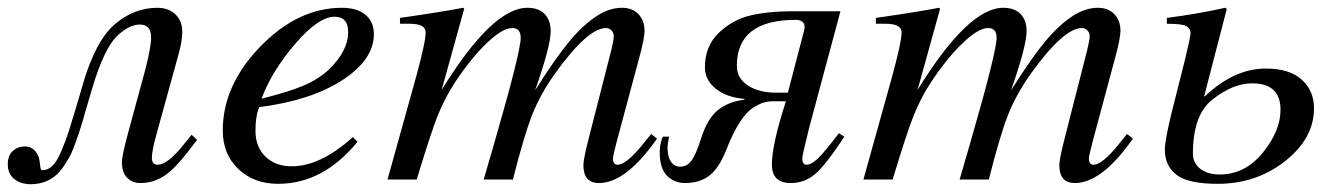

<svg xmlns="http://www.w3.org/2000/svg" viewBox="-64 -461 3432 493"><path d="M428 -115 442 -102Q393 -35 363 -13Q333 9 296 9Q276 9 262.5 -4.5Q249 -18 249 -45Q249 -61 265 -120L309 -282Q324 -340 324 -365Q324 -398 295 -398Q268 -398 237 -369Q203 -336 173 -235L155 -174Q155 -173 148.5 -151Q142 -129 139.5 -122Q137 -115 130 -95Q123 -75 118 -65Q113 -55 104.5 -41.5Q96 -28 88 -19Q59 12 15 12Q-10 12 -27 -1Q-44 -14 -44 -39Q-44 -62 -31 -73.5Q-18 -85 0 -85Q23 -85 34 -61Q37 -55 38 -45Q39 -35 40 -29.5Q41 -24 45 -24Q59 -24 70.5 -35Q82 -46 93.5 -73Q105 -100 112.5 -123.5Q120 -147 134 -194L148 -242Q181 -356 230.5 -398.5Q280 -441 340 -441Q369 -441 386.5 -424Q404 -407 404 -380Q404 -355 394 -320L338 -117Q326 -74 326 -56Q326 -38 341 -38Q366 -38 407 -89Z M842 -109 854 -97Q766 11 650 11Q588 11 548 -27Q508 -65 508 -126Q508 -242 604.5 -341.5Q701 -441 814 -441Q853 -441 874.5 -423Q896 -405 896 -373Q896 -308 815.5 -255.5Q735 -203 602 -186Q592 -166 592 -125Q592 -84 617.5 -59Q643 -34 685 -34Q759 -34 842 -109ZM608 -209 609 -208Q677 -225 715 -241Q753 -257 780 -282Q830 -330 830 -379Q830 -418 795 -418Q754 -418 694.5 -349Q635 -280 608 -209Z M1623 -105 1618 -98Q1541 9 1474 9Q1434 9 1434 -37Q1434 -52 1447 -103L1505 -330Q1512 -358 1512 -368Q1512 -377 1506 -383Q1500 -389 1492 -389Q1445 -389 1361 -272Q1324 -220 1303 -167.5Q1282 -115 1253 0H1178L1205 -93Q1273 -328 1273 -364Q1273 -389 1251 -389Q1226 -389 1185 -349.5Q1144 -310 1102 -246Q1077 -207 1059.5 -163Q1042 -119 1006 0H931L1004 -262Q1029 -353 1029 -378Q1029 -400 988 -400H963V-415Q1068 -430 1125 -441L1128 -439L1070 -230Q1200 -441 1290 -441Q1319 -441 1334.5 -425Q1350 -409 1350 -381Q1350 -343 1310 -229Q1363 -313 1398.5 -355.5Q1434 -398 1470 -421Q1502 -441 1533 -441Q1560 -441 1575.5 -424.5Q1591 -408 1591 -382Q1591 -363 1578 -315L1520 -99Q1510 -61 1510 -54Q1510 -38 1522 -38Q1544 -38 1587 -91L1608 -117Z M2090 -119 2104 -110Q2056 -37 2029 -14Q2002 9 1966 9Q1918 9 1918 -39Q1918 -90 1954 -201H1923Q1909 -201 1898 -198Q1887 -195 1870 -184.5Q1853 -174 1835.5 -147Q1818 -120 1802 -79Q1783 -30 1758 -10.5Q1733 9 1695 9Q1667 9 1648.5 -10Q1630 -29 1630 -70Q1630 -93 1638 -110H1654Q1650 -90 1650 -82Q1650 -58 1659 -45.5Q1668 -33 1682 -33Q1700 -33 1711.5 -48.5Q1723 -64 1736 -105Q1752 -156 1779 -178Q1806 -200 1847 -205L1848 -207Q1801 -211 1773.5 -233.5Q1746 -256 1746 -288Q1746 -343 1782 -377Q1818 -411 1863.5 -421.5Q1909 -432 1965 -432H2094L2014 -134Q1996 -62 1996 -55Q1996 -38 2007 -38Q2019 -38 2036 -54Q2053 -70 2090 -119ZM1959 -223 2000 -380Q2002 -388 2002 -391Q2002 -410 1979 -410Q1828 -410 1828 -292Q1828 -260 1856.5 -241.5Q1885 -223 1929 -223Z M2845 -105 2840 -98Q2763 9 2696 9Q2656 9 2656 -37Q2656 -52 2669 -103L2727 -330Q2734 -358 2734 -368Q2734 -377 2728 -383Q2722 -389 2714 -389Q2667 -389 2583 -272Q2546 -220 2525 -167.5Q2504 -115 2475 0H2400L2427 -93Q2495 -328 2495 -364Q2495 -389 2473 -389Q2448 -389 2407 -349.5Q2366 -310 2324 -246Q2299 -207 2281.5 -163Q2264 -119 2228 0H2153L2226 -262Q2251 -353 2251 -378Q2251 -400 2210 -400H2185V-415Q2290 -430 2347 -441L2350 -439L2292 -230Q2422 -441 2512 -441Q2541 -441 2556.5 -425Q2572 -409 2572 -381Q2572 -343 2532 -229Q2585 -313 2620.5 -355.5Q2656 -398 2692 -421Q2724 -441 2755 -441Q2782 -441 2797.5 -424.5Q2813 -408 2813 -382Q2813 -363 2800 -315L2742 -99Q2732 -61 2732 -54Q2732 -38 2744 -38Q2766 -38 2809 -91L2830 -117Z M3028 -214 3029 -213Q3105 -285 3186 -285Q3247 -285 3278.5 -256.5Q3310 -228 3310 -183Q3310 -106 3236 -47.5Q3162 11 3063 11Q2987 11 2957 -12Q2927 -35 2927 -77Q2927 -100 2944 -170L2979 -309Q2993 -367 2993 -376Q2993 -388 2982 -394Q2971 -400 2932 -400V-415Q3010 -425 3082 -441L3086 -438ZM3224 -179Q3224 -247 3151 -247Q3102 -247 3050 -206Q2999 -167 2999 -66Q2999 -43 3017.5 -28Q3036 -13 3068 -13Q3133 -13 3178.5 -69Q3224 -125 3224 -179Z"/></svg>

Font: STIX
Style: Italic
Weight: 400
Italic angle: -16.33°
Designer: MicroPress Inc., with final additions and corrections provided by Coen Hoffman, Elsevier (retired)
Version: Version 1.1.1